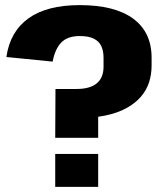

<svg xmlns="http://www.w3.org/2000/svg" viewBox="-20 -731 636 751"><path d="M573 -475Q573 -440 563 -409Q553 -378 531 -352.5Q509 -327 474.5 -308Q440 -289 391.5 -279Q343 -269 279 -269L364 -331V-192H196L197 -383H279Q332 -383 358.5 -405Q385 -427 385 -470V-505Q385 -531 376.5 -550Q368 -569 347.5 -579.5Q327 -590 292 -590Q244 -590 219.5 -564.5Q195 -539 186 -490L5 -508Q19 -607 91 -659Q163 -711 292 -711Q429 -711 501 -658Q573 -605 573 -505ZM364 -129V0H196V-129Z"/></svg>

Font: Pathway Extreme SemiCondensed ExtraBold
Style: Regular
Weight: 800
Width: 4
Version: Version 1.001;gftools[0.9.26]